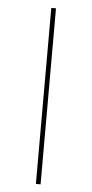

<svg xmlns="http://www.w3.org/2000/svg" viewBox="-54 -783 390 815"><g transform="rotate(5 141.0 -375.0)"><path d="M131 0V-750H151V0Z"/></g></svg>

Font: M PLUS 1p Thin
Style: Regular
Weight: 250
Version: Version 1.062